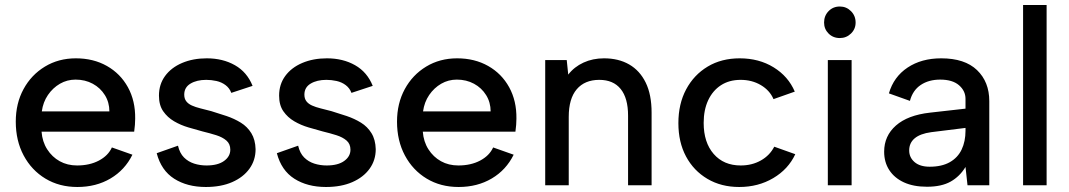

<svg xmlns="http://www.w3.org/2000/svg" viewBox="-20 -740 4272 767"><path d="M289 7Q217 7 161.5 -26.5Q106 -60 74.5 -119Q43 -178 43 -254Q43 -327 74 -384Q105 -441 159.5 -474Q214 -507 283 -507Q353 -507 407 -476.5Q461 -446 491 -391.5Q521 -337 520 -266Q520 -254 519 -241.5Q518 -229 516 -214H146Q149 -174 168.5 -143.5Q188 -113 218.5 -96Q249 -79 288 -79Q338 -79 375 -98.5Q412 -118 427 -151L509 -122Q479 -61 421.5 -27Q364 7 289 7ZM417 -295Q417 -331 399 -360Q381 -389 350.5 -405.5Q320 -422 282 -422Q248 -422 219.5 -405.5Q191 -389 171.5 -360.5Q152 -332 147 -295Z M691 -158Q698 -128 715 -111Q732 -94 755.5 -86.5Q779 -79 805 -79Q850 -79 875 -97Q900 -115 900 -142Q900 -165 884.5 -178.5Q869 -192 843.5 -200Q818 -208 789 -215Q763 -222 732.5 -231Q702 -240 675.5 -255.5Q649 -271 632 -295.5Q615 -320 615 -358Q615 -403 639.5 -436.5Q664 -470 707.5 -488.5Q751 -507 806 -507Q870 -507 918.5 -479.5Q967 -452 989 -397L904 -369Q897 -388 881 -400Q865 -412 844.5 -416.5Q824 -421 804 -421Q766 -421 741 -406Q716 -391 716 -362Q716 -346 724 -335.5Q732 -325 746.5 -318.5Q761 -312 781 -307Q801 -302 824 -296Q854 -287 885 -276.5Q916 -266 942 -250Q968 -234 984 -208Q1000 -182 1001 -144Q1001 -100 976.5 -66Q952 -32 907.5 -12.5Q863 7 802 7Q728 7 676 -26Q624 -59 606 -128Z M1171 -158Q1178 -128 1195 -111Q1212 -94 1235.5 -86.5Q1259 -79 1285 -79Q1330 -79 1355 -97Q1380 -115 1380 -142Q1380 -165 1364.5 -178.5Q1349 -192 1323.5 -200Q1298 -208 1269 -215Q1243 -222 1212.5 -231Q1182 -240 1155.5 -255.5Q1129 -271 1112 -295.5Q1095 -320 1095 -358Q1095 -403 1119.5 -436.5Q1144 -470 1187.5 -488.5Q1231 -507 1286 -507Q1350 -507 1398.5 -479.5Q1447 -452 1469 -397L1384 -369Q1377 -388 1361 -400Q1345 -412 1324.5 -416.5Q1304 -421 1284 -421Q1246 -421 1221 -406Q1196 -391 1196 -362Q1196 -346 1204 -335.5Q1212 -325 1226.5 -318.5Q1241 -312 1261 -307Q1281 -302 1304 -296Q1334 -287 1365 -276.5Q1396 -266 1422 -250Q1448 -234 1464 -208Q1480 -182 1481 -144Q1481 -100 1456.5 -66Q1432 -32 1387.5 -12.5Q1343 7 1282 7Q1208 7 1156 -26Q1104 -59 1086 -128Z M1812 7Q1740 7 1684.5 -26.5Q1629 -60 1597.5 -119Q1566 -178 1566 -254Q1566 -327 1597 -384Q1628 -441 1682.5 -474Q1737 -507 1806 -507Q1876 -507 1930 -476.5Q1984 -446 2014 -391.5Q2044 -337 2043 -266Q2043 -254 2042 -241.5Q2041 -229 2039 -214H1669Q1672 -174 1691.5 -143.5Q1711 -113 1741.5 -96Q1772 -79 1811 -79Q1861 -79 1898 -98.5Q1935 -118 1950 -151L2032 -122Q2002 -61 1944.5 -27Q1887 7 1812 7ZM1940 -295Q1940 -331 1922 -360Q1904 -389 1873.5 -405.5Q1843 -422 1805 -422Q1771 -422 1742.5 -405.5Q1714 -389 1694.5 -360.5Q1675 -332 1670 -295Z M2158 -500H2244L2250 -442Q2274 -473 2311 -490Q2348 -507 2393 -507Q2451 -507 2493.5 -482.5Q2536 -458 2559.5 -410Q2583 -362 2583 -290V0H2489V-278Q2489 -348 2459.5 -384.5Q2430 -421 2374 -421Q2316 -421 2284 -383.5Q2252 -346 2252 -273V0H2158Z M2933 7Q2861 7 2806 -25.5Q2751 -58 2720.5 -115Q2690 -172 2690 -248Q2690 -325 2721 -383Q2752 -441 2807 -474Q2862 -507 2935 -507Q3012 -507 3070.5 -471Q3129 -435 3155 -374L3070 -344Q3055 -379 3019.5 -400Q2984 -421 2939 -421Q2893 -421 2860 -399.5Q2827 -378 2809 -339.5Q2791 -301 2791 -249Q2791 -171 2831 -125Q2871 -79 2939 -79Q2984 -79 3019.5 -99Q3055 -119 3073 -154L3157 -124Q3129 -64 3069 -28.5Q3009 7 2933 7Z M3287 -500H3382V0H3287ZM3335 -588Q3308 -588 3290 -606Q3272 -624 3272 -650Q3272 -677 3290 -695.5Q3308 -714 3335 -714Q3361 -714 3379.5 -695.5Q3398 -677 3398 -650Q3398 -624 3379.5 -606Q3361 -588 3335 -588Z M3845 0 3837 -73Q3814 -35 3777.5 -14.5Q3741 6 3683 6Q3629 6 3591 -11.5Q3553 -29 3532.5 -60.5Q3512 -92 3512 -134Q3512 -197 3559 -238.5Q3606 -280 3695 -290L3837 -306V-345Q3837 -377 3811 -399.5Q3785 -422 3736 -422Q3690 -422 3658 -400.5Q3626 -379 3615 -337L3531 -367Q3550 -433 3605.5 -470Q3661 -507 3740 -507Q3834 -507 3883 -460Q3932 -413 3932 -336V0ZM3837 -229 3700 -212Q3656 -206 3634 -187.5Q3612 -169 3612 -139Q3612 -111 3633.5 -92.5Q3655 -74 3694 -74Q3742 -74 3774 -92Q3806 -110 3821.5 -142.5Q3837 -175 3837 -218Z M4067 -720H4161V0H4067Z"/></svg>

Font: Albert Sans Medium
Style: Regular
Weight: 500
Designer: Andreas Rasmussen
Foundry: a.Foundry
Version: Version 1.025